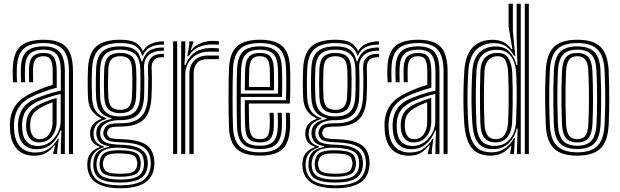

<svg xmlns="http://www.w3.org/2000/svg" viewBox="-20 -820 3302 1022"><path d="M347 0V-439.5Q347 -520.5 316 -555.6Q285 -590.8 213 -590.8Q139 -590.8 105.8 -560.5Q72.5 -530.2 69.8 -460.2Q69.2 -442.5 69.2 -422.4Q69.2 -402.2 70.5 -382.2H49.2Q47.8 -403 47.6 -421.6Q47.5 -440.2 48.2 -461.2Q51.2 -540.5 89.9 -574.5Q128.5 -608.5 213 -608.5Q268.8 -608.5 303 -591.4Q337.2 -574.2 352.9 -537.1Q368.5 -500 368.5 -439.5V0ZM181.5 -43Q217.2 -43 244.5 -62.8Q271.8 -82.5 287.4 -113Q303 -143.5 303 -175V-319.8Q278 -314.8 247.8 -305.2Q217.5 -295.8 188.8 -283.5Q145.2 -264.2 122.5 -236.4Q99.8 -208.5 97.5 -161.2Q97 -152 97.6 -143.5Q98.2 -135 98.8 -127.2Q101.8 -86 123.4 -64.5Q145 -43 181.5 -43ZM186.8 -61.8Q156.5 -61.8 140.4 -81.4Q124.2 -101 120.2 -129Q119.5 -136.8 119.1 -145.2Q118.8 -153.8 119 -159.2Q121.2 -200 139.6 -224.6Q158 -249.2 195.8 -267Q214.2 -275.8 237 -284.1Q259.8 -292.5 281.5 -298.5V-173Q281.5 -143.5 270.8 -118.1Q260 -92.8 239 -77.2Q218 -61.8 186.8 -61.8ZM189.8 -79Q213 -79 228.6 -91.8Q244.2 -104.5 252 -125.4Q259.8 -146.2 259.8 -171.2V-275.8Q242.5 -269.5 228.2 -263.2Q214 -257 202.8 -250.5Q170.2 -233 155.9 -212.9Q141.5 -192.8 140.8 -159.5Q140.5 -152.5 140.6 -145.5Q140.8 -138.5 141.8 -131Q144.2 -111 155.9 -95Q167.5 -79 189.8 -79ZM161 8.8Q105 8.8 72 -24.9Q39 -58.5 34 -121.8Q33.2 -134 32.9 -147.2Q32.5 -160.5 33 -168.8Q37.2 -226.2 67.4 -265.2Q97.5 -304.2 166.8 -333.2Q185 -341.5 198.9 -347.4Q212.8 -353.2 227.1 -358.1Q241.5 -363 260.5 -367.8V-439.5Q260.5 -480.8 250.4 -500.8Q240.2 -520.8 213 -520.8Q183 -520.8 170.1 -505.4Q157.2 -490 156 -456.5Q155.8 -446 155.6 -426Q155.5 -406 156.5 -382.2H135Q134 -408.5 134.1 -426.6Q134.2 -444.8 134.5 -458.8Q136.2 -502.8 155.5 -520.5Q174.8 -538.2 213 -538.2Q251.8 -538.2 266.9 -514.4Q282 -490.5 282 -439.5V-353Q250.2 -345.2 224.9 -336.2Q199.5 -327.2 174 -316.8Q111 -290.8 84.8 -254.9Q58.5 -219 54.5 -167Q54 -157.5 54.4 -146.1Q54.8 -134.8 55.5 -123.5Q60 -67.2 89.1 -37.8Q118.2 -8.2 167.5 -8.2Q212 -8.2 240.9 -29Q269.8 -49.8 287.5 -80.5H292.5L284.5 -17V0H263L262.8 -4.2L274.2 -46.8H270.2Q249.2 -19.5 224.5 -5.4Q199.8 8.8 161 8.8ZM303.8 0.2V-52L307.2 -126H302.5Q284.8 -81.2 253.8 -53.4Q222.8 -25.5 173.8 -25.8Q132.5 -26 106.6 -51Q80.8 -76 77 -125.2Q76.5 -135 76 -145.6Q75.5 -156.2 76 -165Q79.5 -212.5 102.8 -245.1Q126 -277.8 181.5 -300.2Q203 -308.5 224.8 -315.8Q246.5 -323 266.6 -328.6Q286.8 -334.2 303.8 -337.5V-439.5Q303.8 -501.8 282.9 -528.8Q262 -555.8 213 -555.8Q161.8 -555.8 138.4 -533.2Q115 -510.8 113 -459.2Q112.5 -441.8 112.5 -422Q112.5 -402.2 113.5 -382.2H92Q91 -403.2 90.9 -423.1Q90.8 -443 91.2 -459.8Q93.8 -520.5 122 -546.9Q150.2 -573.2 213 -573.2Q273.2 -573.2 299.2 -542.2Q325.2 -511.2 325.2 -439.5V0.2Z M619.2 182Q538 182 493.4 153.6Q448.8 125.2 444.8 66Q444 57 444.5 48.4Q445 39.8 446.5 31.8Q450 7.5 467.8 -10.5Q485.5 -28.5 510 -35.5V-39.8Q485.8 -47.8 474.5 -61.9Q463.2 -76 460.2 -97Q459.8 -101.8 459.8 -107.9Q459.8 -114 460.2 -119.8Q463.2 -145 477.5 -161Q491.8 -177 518.8 -186.5V-191.2Q493 -200.5 471.9 -227.1Q450.8 -253.8 448.5 -299.5Q447.5 -320.2 447.1 -339Q446.8 -357.8 446.8 -376.4Q446.8 -395 447.1 -414.8Q447.5 -434.5 448.5 -456.8Q452.5 -538.5 493.2 -573.5Q534 -608.5 619.8 -608.5Q674.8 -608.5 701.2 -593Q727.8 -577.5 739 -550.2H743.2Q755 -571.5 775.4 -582.4Q795.8 -593.2 817 -597Q838.2 -600.8 852.5 -600V-582.5Q804 -583 777.4 -567.2Q750.8 -551.5 740.8 -523.8H736.5Q728 -556 702.9 -573.4Q677.8 -590.8 619.8 -590.8Q544 -590.8 508.9 -559.2Q473.8 -527.8 470.2 -456.5Q469 -429 468.5 -405Q468 -381 468.4 -355.9Q468.8 -330.8 470 -300Q472.8 -250.5 493.9 -225Q515 -199.5 546 -191.2V-186.5Q513.5 -177.8 497.6 -161.4Q481.8 -145 478.5 -120.2Q477.5 -114.5 477.6 -108.5Q477.8 -102.5 478.5 -96.5Q480.8 -77 492.8 -63Q504.8 -49 532.8 -40.5V-36.2Q502.2 -26.5 485.5 -10Q468.8 6.5 464.2 31.8Q462.2 40.2 461.5 48.5Q460.8 56.8 461.5 66Q466.2 120.5 505.2 143.5Q544.2 166.5 619.2 166.5Q696.2 166.5 735.5 143.6Q774.8 120.8 781.8 66Q783 57.8 782.9 49.4Q782.8 41 781.5 31.8Q776 -19.2 737.9 -39.9Q699.8 -60.5 623.2 -62.5Q589 -63.5 571 -67.5Q553 -71.5 545 -78.9Q537 -86.2 532.8 -96.5Q530.8 -101.5 530.1 -108.6Q529.5 -115.8 530.8 -120.5Q537.2 -145.5 554.8 -155Q572.2 -164.5 619.8 -163.8Q691 -163 726.6 -194.4Q762.2 -225.8 766.8 -299.2Q768.2 -327 768.6 -352.1Q769 -377.2 768.8 -403.4Q768.5 -429.5 767.5 -460.5Q766.5 -495.8 787.5 -515.4Q808.5 -535 852.5 -533.2V-515.8Q817.8 -516.5 802 -502.6Q786.2 -488.8 787.2 -456.8Q788.2 -428.2 788.4 -402.4Q788.5 -376.5 788.1 -351.2Q787.8 -326 786.2 -299.2Q781.2 -217.5 742.8 -182Q704.2 -146.5 619.8 -146.2Q590.8 -146.2 576.9 -143.2Q563 -140.2 558 -133.6Q553 -127 550.2 -116.2Q549.8 -114.5 549.8 -110.5Q549.8 -106.5 551.2 -103.2Q554.5 -94.5 560.2 -89.6Q566 -84.8 580.2 -82.5Q594.5 -80.2 623.2 -79.5Q708.8 -77.2 751.8 -53.1Q794.8 -29 801 31.8Q802 41.2 802 49.1Q802 57 801 66Q794.5 125.5 749.8 153.8Q705 182 619.2 182ZM619.2 135.8Q665.2 135.8 691.8 127.9Q718.2 120 730.4 104.5Q742.5 89 745.5 66.2Q746.8 59.2 746.6 50.9Q746.5 42.5 744.8 31.5Q741.8 7.5 727.1 -5.9Q712.5 -19.2 686.5 -25.4Q660.5 -31.5 623.2 -33.5Q565.5 -36.8 535.4 -21.5Q505.2 -6.2 496.5 31.8Q494.2 40.2 493.8 48.8Q493.2 57.2 494.2 66.5Q498.8 107 530.1 121.4Q561.5 135.8 619.2 135.8ZM619.2 120.8Q565.8 120.8 540.1 109Q514.5 97.2 511 66.2Q509.5 58 510.1 48.6Q510.8 39.2 512.8 31.5Q519.2 0.2 545.9 -10.6Q572.5 -21.5 624.2 -20Q656 -19.2 677.6 -14.8Q699.2 -10.2 711.8 0.5Q724.2 11.2 727.2 31.8Q729.5 41 729.5 49.2Q729.5 57.5 728 66.2Q723 98.2 697 109.5Q671 120.8 619.2 120.8ZM619.2 104.8Q645.5 104.8 664.1 102Q682.8 99.2 693.9 91Q705 82.8 708.2 66.5Q711.2 57.5 711.1 49.1Q711 40.8 707.5 31.8Q705 17.2 694.2 10.1Q683.5 3 665.6 0.2Q647.8 -2.5 623.2 -3.2Q579.5 -5 557.8 3Q536 11 532 31.2Q528 40 527.4 49.1Q526.8 58.2 529.5 66.5Q534 90 555.8 97.4Q577.5 104.8 619.2 104.8ZM619.2 151.8Q549.5 151.8 515.2 133.2Q481 114.8 476.8 66.8Q476 57.2 476.5 49Q477 40.8 478.8 31.8Q483.2 2.2 502.8 -14.4Q522.2 -31 560.2 -38V-42.2Q528.8 -47.2 513.8 -60.4Q498.8 -73.5 494 -96.8Q492.8 -103 492.6 -107.9Q492.5 -112.8 493.2 -120.2Q495.5 -146.5 515.8 -163.2Q536 -180 572.8 -186.5V-191Q534.8 -200 514.5 -225.2Q494.2 -250.5 491.5 -302Q490.5 -325.2 490.1 -349Q489.8 -372.8 490.1 -398.6Q490.5 -424.5 491.8 -454.8Q494.8 -519.8 525.9 -546.5Q557 -573.2 619.8 -573.2Q673 -573.2 698.2 -554.8Q723.5 -536.2 733 -493.2H737.2Q746.2 -519.8 760 -536Q773.8 -552.2 796.1 -559.8Q818.5 -567.2 852.5 -567.2V-549.8Q799.5 -551.2 771.9 -526.9Q744.2 -502.5 746.8 -456.2Q748 -430.2 748.1 -402.6Q748.2 -375 748 -349.1Q747.8 -323.2 746.8 -302.5Q742.5 -233.8 710.4 -206.9Q678.2 -180 619.8 -180.5Q594.2 -181 571.5 -175Q548.8 -169 533.5 -156.4Q518.2 -143.8 514.2 -124.2Q513 -118 513 -110.5Q513 -103 514.2 -97.5Q520.5 -70.5 545 -60.8Q569.5 -51 623.5 -49.5Q667.5 -48.5 698 -39.6Q728.5 -30.8 745.5 -13.1Q762.5 4.5 765.5 32Q766.8 41.2 766.9 49.5Q767 57.8 765.8 66.2Q759.2 113.2 723.2 132.5Q687.2 151.8 619.2 151.8ZM619.8 -200.2Q671.2 -200.2 696.9 -223.8Q722.5 -247.2 725.8 -303.8Q726.8 -324.5 727.2 -348.6Q727.8 -372.8 727.6 -399.4Q727.5 -426 726.5 -453.8Q724 -512 696.5 -533.9Q669 -555.8 619.8 -555.8Q567 -555.8 541.5 -532.4Q516 -509 513.2 -453.2Q511.5 -413.5 511.6 -375.4Q511.8 -337.2 513.2 -303Q516 -249 541.6 -224.6Q567.2 -200.2 619.8 -200.2ZM619.8 -217.8Q579.2 -217.8 558.2 -237Q537.2 -256.2 534.8 -304.2Q533.2 -340 533.2 -378.1Q533.2 -416.2 534.8 -452Q537.2 -499.8 557.9 -519Q578.5 -538.2 619.8 -538.2Q662 -538.2 682.4 -519Q702.8 -499.8 704.8 -453Q706 -427.2 706.1 -401.9Q706.2 -376.5 705.8 -352.1Q705.2 -327.8 704.2 -304.8Q701.5 -257 680.9 -237.4Q660.2 -217.8 619.8 -217.8ZM619.8 -235.2Q649.5 -235.2 664.9 -251Q680.2 -266.8 682.5 -306.5Q683.8 -328.8 684.1 -352.6Q684.5 -376.5 684.4 -401.5Q684.2 -426.5 683.2 -452Q681.5 -490.2 666.1 -505.5Q650.8 -520.8 619.8 -520.8Q589.2 -520.8 573.8 -505.2Q558.2 -489.8 556.5 -451Q555 -415 554.9 -378.2Q554.8 -341.5 556.5 -305.2Q558.2 -266.2 574 -250.8Q589.8 -235.2 619.8 -235.2Z M944.5 0V-600H966L966.2 -548L962 -474H967Q985.8 -520 1019.2 -542.1Q1052.8 -564.2 1100.5 -564.2Q1112.8 -564.2 1125.6 -563.9Q1138.5 -563.5 1145 -562.8V-544Q1137.8 -544.5 1123.6 -544.9Q1109.5 -545.2 1096.5 -545.2Q1053.5 -545.2 1024.4 -527.8Q995.2 -510.2 980.8 -482.8Q966.2 -455.2 966.2 -425.2V0ZM901.5 0V-600H923V0ZM988 0V-427Q988 -472.2 1015 -498.4Q1042 -524.5 1087 -524.5Q1101.8 -524.5 1116.6 -524.5Q1131.5 -524.5 1145 -524.5V-505.2Q1131.8 -505.5 1116.2 -505.4Q1100.8 -505.2 1087 -505.2Q1047.5 -505.2 1029.1 -485.1Q1010.8 -465 1010.8 -429V0ZM976.8 -519.5 987.5 -583V-600H1009.2L1009.5 -595.8L995 -553.2H999Q1016.2 -576.5 1047 -589.5Q1077.8 -602.5 1110.2 -602.5Q1117.8 -602.5 1126.8 -602Q1135.8 -601.5 1145 -600.8V-581.8Q1137.2 -582.8 1129 -583.1Q1120.8 -583.5 1111.5 -583.5Q1068.8 -583.5 1036.2 -568.8Q1003.8 -554 982 -519.5Z M1364.5 8.5Q1280 8.5 1241.2 -25.9Q1202.5 -60.2 1198.8 -141Q1197.8 -169 1197.1 -210.6Q1196.5 -252.2 1196.5 -298.1Q1196.5 -344 1197.1 -386Q1197.8 -428 1198.8 -457Q1203.2 -539 1242.2 -573.8Q1281.2 -608.5 1363.2 -608.5Q1444.5 -608.5 1482.4 -574.8Q1520.2 -541 1523.8 -461Q1524.5 -444 1524.9 -422.2Q1525.2 -400.5 1525.2 -375.5Q1525.2 -350.5 1524.8 -323.5Q1524.2 -296.5 1522.8 -269H1304.5Q1304.8 -246.8 1305 -224.8Q1305.2 -202.8 1305.6 -183.4Q1306 -164 1306.5 -149.2Q1308.5 -111.8 1321.2 -95.5Q1334 -79.2 1364.5 -79.2Q1391.5 -79.2 1402.8 -94.1Q1414 -109 1415.8 -146.2Q1416.5 -158 1416.2 -176.9Q1416 -195.8 1414.8 -219.5H1436.5Q1437.5 -195.8 1437.8 -176.9Q1438 -158 1437.5 -145.2Q1435.5 -99.2 1418.9 -80.5Q1402.2 -61.8 1364.5 -61.8Q1323 -61.8 1304.8 -81.1Q1286.5 -100.5 1284.8 -147Q1284.2 -163.8 1283.8 -187Q1283.2 -210.2 1283.1 -236.1Q1283 -262 1283 -286.5H1502Q1503 -310.2 1503.4 -334.2Q1503.8 -358.2 1503.8 -381Q1503.8 -403.8 1503.4 -423.9Q1503 -444 1502.2 -460Q1498.8 -532 1465.8 -561.4Q1432.8 -590.8 1363.2 -590.8Q1291 -590.8 1257.8 -559.5Q1224.5 -528.2 1220.5 -455.8Q1219.2 -425.8 1218.6 -383.5Q1218 -341.2 1218 -296Q1218 -250.8 1218.6 -210.2Q1219.2 -169.8 1220.2 -143Q1223.8 -71.2 1256.9 -40.2Q1290 -9.2 1364.5 -9.2Q1435.8 -9.2 1467.2 -39.8Q1498.8 -70.2 1502.2 -142Q1502.8 -153 1502.8 -166Q1502.8 -179 1502.4 -192.6Q1502 -206.2 1501.2 -219.5H1522.8Q1523.8 -201.2 1524.2 -180.1Q1524.8 -159 1523.8 -141.2Q1520.2 -60.5 1483.5 -26Q1446.8 8.5 1364.5 8.5ZM1364.5 -26.8Q1302 -26.8 1273.5 -53.4Q1245 -80 1241.8 -143.8Q1240.8 -171.8 1240.2 -212.8Q1239.8 -253.8 1239.8 -299.1Q1239.8 -344.5 1240.2 -385.6Q1240.8 -426.8 1242 -454.2Q1245.5 -519 1273.9 -546.1Q1302.2 -573.2 1363.2 -573.2Q1421.5 -573.2 1449.6 -548Q1477.8 -522.8 1480.5 -459.5Q1481.5 -442.2 1481.9 -418Q1482.2 -393.8 1482.1 -364.8Q1482 -335.8 1481 -304H1261.5Q1261.2 -256.8 1261.5 -220.5Q1261.8 -184.2 1262.2 -145.5Q1263 -91 1286.2 -67.6Q1309.5 -44.2 1364.5 -44.2Q1411 -44.2 1433.6 -65.6Q1456.2 -87 1459 -143.2Q1459.5 -158.8 1459.2 -178.1Q1459 -197.5 1458 -219.5H1479.5Q1480.5 -199.2 1480.9 -179.6Q1481.2 -160 1480.5 -142.8Q1477.8 -79.5 1451.2 -53.1Q1424.8 -26.8 1364.5 -26.8ZM1261.5 -321.5H1459.8Q1460.5 -349.5 1460.5 -375Q1460.5 -400.5 1460.1 -422Q1459.8 -443.5 1459 -459Q1456.5 -514.8 1432.5 -535.2Q1408.5 -555.8 1363.2 -555.8Q1313.8 -555.8 1290.1 -532.6Q1266.5 -509.5 1263.5 -453Q1262.8 -435 1262.2 -398.5Q1261.8 -362 1261.5 -321.5ZM1283 -339.2Q1283.2 -357 1283.5 -376.8Q1283.8 -396.5 1284.1 -415.9Q1284.5 -435.2 1285 -451.8Q1287.5 -499 1305.8 -518.6Q1324 -538.2 1363.2 -538.2Q1401.8 -538.2 1418.6 -519.5Q1435.5 -500.8 1437.5 -457Q1438 -445.8 1438.4 -427.5Q1438.8 -409.2 1438.8 -386.5Q1438.8 -363.8 1438.2 -339.2ZM1305 -356.8H1416.8Q1417 -377.2 1417 -396.6Q1417 -416 1416.6 -431.6Q1416.2 -447.2 1415.8 -456.2Q1414.2 -491.5 1402.1 -506.1Q1390 -520.8 1363.2 -520.8Q1334.5 -520.8 1321.5 -505Q1308.5 -489.2 1306.8 -450.8Q1306.2 -437.8 1305.9 -423.1Q1305.5 -408.5 1305.2 -392.1Q1305 -375.8 1305 -356.8Z M1764.5 182Q1683.2 182 1638.6 153.6Q1594 125.2 1590 66Q1589.2 57 1589.8 48.4Q1590.2 39.8 1591.8 31.8Q1595.2 7.5 1613 -10.5Q1630.8 -28.5 1655.2 -35.5V-39.8Q1631 -47.8 1619.8 -61.9Q1608.5 -76 1605.5 -97Q1605 -101.8 1605 -107.9Q1605 -114 1605.5 -119.8Q1608.5 -145 1622.8 -161Q1637 -177 1664 -186.5V-191.2Q1638.2 -200.5 1617.1 -227.1Q1596 -253.8 1593.8 -299.5Q1592.8 -320.2 1592.4 -339Q1592 -357.8 1592 -376.4Q1592 -395 1592.4 -414.8Q1592.8 -434.5 1593.8 -456.8Q1597.8 -538.5 1638.5 -573.5Q1679.2 -608.5 1765 -608.5Q1820 -608.5 1846.5 -593Q1873 -577.5 1884.2 -550.2H1888.5Q1900.2 -571.5 1920.6 -582.4Q1941 -593.2 1962.2 -597Q1983.5 -600.8 1997.8 -600V-582.5Q1949.2 -583 1922.6 -567.2Q1896 -551.5 1886 -523.8H1881.8Q1873.2 -556 1848.1 -573.4Q1823 -590.8 1765 -590.8Q1689.2 -590.8 1654.1 -559.2Q1619 -527.8 1615.5 -456.5Q1614.2 -429 1613.8 -405Q1613.2 -381 1613.6 -355.9Q1614 -330.8 1615.2 -300Q1618 -250.5 1639.1 -225Q1660.2 -199.5 1691.2 -191.2V-186.5Q1658.8 -177.8 1642.9 -161.4Q1627 -145 1623.8 -120.2Q1622.8 -114.5 1622.9 -108.5Q1623 -102.5 1623.8 -96.5Q1626 -77 1638 -63Q1650 -49 1678 -40.5V-36.2Q1647.5 -26.5 1630.8 -10Q1614 6.5 1609.5 31.8Q1607.5 40.2 1606.8 48.5Q1606 56.8 1606.8 66Q1611.5 120.5 1650.5 143.5Q1689.5 166.5 1764.5 166.5Q1841.5 166.5 1880.8 143.6Q1920 120.8 1927 66Q1928.2 57.8 1928.1 49.4Q1928 41 1926.8 31.8Q1921.2 -19.2 1883.1 -39.9Q1845 -60.5 1768.5 -62.5Q1734.2 -63.5 1716.2 -67.5Q1698.2 -71.5 1690.2 -78.9Q1682.2 -86.2 1678 -96.5Q1676 -101.5 1675.4 -108.6Q1674.8 -115.8 1676 -120.5Q1682.5 -145.5 1700 -155Q1717.5 -164.5 1765 -163.8Q1836.2 -163 1871.9 -194.4Q1907.5 -225.8 1912 -299.2Q1913.5 -327 1913.9 -352.1Q1914.2 -377.2 1914 -403.4Q1913.8 -429.5 1912.8 -460.5Q1911.8 -495.8 1932.8 -515.4Q1953.8 -535 1997.8 -533.2V-515.8Q1963 -516.5 1947.2 -502.6Q1931.5 -488.8 1932.5 -456.8Q1933.5 -428.2 1933.6 -402.4Q1933.8 -376.5 1933.4 -351.2Q1933 -326 1931.5 -299.2Q1926.5 -217.5 1888 -182Q1849.5 -146.5 1765 -146.2Q1736 -146.2 1722.1 -143.2Q1708.2 -140.2 1703.2 -133.6Q1698.2 -127 1695.5 -116.2Q1695 -114.5 1695 -110.5Q1695 -106.5 1696.5 -103.2Q1699.8 -94.5 1705.5 -89.6Q1711.2 -84.8 1725.5 -82.5Q1739.8 -80.2 1768.5 -79.5Q1854 -77.2 1897 -53.1Q1940 -29 1946.2 31.8Q1947.2 41.2 1947.2 49.1Q1947.2 57 1946.2 66Q1939.8 125.5 1895 153.8Q1850.2 182 1764.5 182ZM1764.5 135.8Q1810.5 135.8 1837 127.9Q1863.5 120 1875.6 104.5Q1887.8 89 1890.8 66.2Q1892 59.2 1891.9 50.9Q1891.8 42.5 1890 31.5Q1887 7.5 1872.4 -5.9Q1857.8 -19.2 1831.8 -25.4Q1805.8 -31.5 1768.5 -33.5Q1710.8 -36.8 1680.6 -21.5Q1650.5 -6.2 1641.8 31.8Q1639.5 40.2 1639 48.8Q1638.5 57.2 1639.5 66.5Q1644 107 1675.4 121.4Q1706.8 135.8 1764.5 135.8ZM1764.5 120.8Q1711 120.8 1685.4 109Q1659.8 97.2 1656.2 66.2Q1654.8 58 1655.4 48.6Q1656 39.2 1658 31.5Q1664.5 0.2 1691.1 -10.6Q1717.8 -21.5 1769.5 -20Q1801.2 -19.2 1822.9 -14.8Q1844.5 -10.2 1857 0.5Q1869.5 11.2 1872.5 31.8Q1874.8 41 1874.8 49.2Q1874.8 57.5 1873.2 66.2Q1868.2 98.2 1842.2 109.5Q1816.2 120.8 1764.5 120.8ZM1764.5 104.8Q1790.8 104.8 1809.4 102Q1828 99.2 1839.1 91Q1850.2 82.8 1853.5 66.5Q1856.5 57.5 1856.4 49.1Q1856.2 40.8 1852.8 31.8Q1850.2 17.2 1839.5 10.1Q1828.8 3 1810.9 0.2Q1793 -2.5 1768.5 -3.2Q1724.8 -5 1703 3Q1681.2 11 1677.2 31.2Q1673.2 40 1672.6 49.1Q1672 58.2 1674.8 66.5Q1679.2 90 1701 97.4Q1722.8 104.8 1764.5 104.8ZM1764.5 151.8Q1694.8 151.8 1660.5 133.2Q1626.2 114.8 1622 66.8Q1621.2 57.2 1621.8 49Q1622.2 40.8 1624 31.8Q1628.5 2.2 1648 -14.4Q1667.5 -31 1705.5 -38V-42.2Q1674 -47.2 1659 -60.4Q1644 -73.5 1639.2 -96.8Q1638 -103 1637.9 -107.9Q1637.8 -112.8 1638.5 -120.2Q1640.8 -146.5 1661 -163.2Q1681.2 -180 1718 -186.5V-191Q1680 -200 1659.8 -225.2Q1639.5 -250.5 1636.8 -302Q1635.8 -325.2 1635.4 -349Q1635 -372.8 1635.4 -398.6Q1635.8 -424.5 1637 -454.8Q1640 -519.8 1671.1 -546.5Q1702.2 -573.2 1765 -573.2Q1818.2 -573.2 1843.5 -554.8Q1868.8 -536.2 1878.2 -493.2H1882.5Q1891.5 -519.8 1905.2 -536Q1919 -552.2 1941.4 -559.8Q1963.8 -567.2 1997.8 -567.2V-549.8Q1944.8 -551.2 1917.1 -526.9Q1889.5 -502.5 1892 -456.2Q1893.2 -430.2 1893.4 -402.6Q1893.5 -375 1893.2 -349.1Q1893 -323.2 1892 -302.5Q1887.8 -233.8 1855.6 -206.9Q1823.5 -180 1765 -180.5Q1739.5 -181 1716.8 -175Q1694 -169 1678.8 -156.4Q1663.5 -143.8 1659.5 -124.2Q1658.2 -118 1658.2 -110.5Q1658.2 -103 1659.5 -97.5Q1665.8 -70.5 1690.2 -60.8Q1714.8 -51 1768.8 -49.5Q1812.8 -48.5 1843.2 -39.6Q1873.8 -30.8 1890.8 -13.1Q1907.8 4.5 1910.8 32Q1912 41.2 1912.1 49.5Q1912.2 57.8 1911 66.2Q1904.5 113.2 1868.5 132.5Q1832.5 151.8 1764.5 151.8ZM1765 -200.2Q1816.5 -200.2 1842.1 -223.8Q1867.8 -247.2 1871 -303.8Q1872 -324.5 1872.5 -348.6Q1873 -372.8 1872.9 -399.4Q1872.8 -426 1871.8 -453.8Q1869.2 -512 1841.8 -533.9Q1814.2 -555.8 1765 -555.8Q1712.2 -555.8 1686.8 -532.4Q1661.2 -509 1658.5 -453.2Q1656.8 -413.5 1656.9 -375.4Q1657 -337.2 1658.5 -303Q1661.2 -249 1686.9 -224.6Q1712.5 -200.2 1765 -200.2ZM1765 -217.8Q1724.5 -217.8 1703.5 -237Q1682.5 -256.2 1680 -304.2Q1678.5 -340 1678.5 -378.1Q1678.5 -416.2 1680 -452Q1682.5 -499.8 1703.1 -519Q1723.8 -538.2 1765 -538.2Q1807.2 -538.2 1827.6 -519Q1848 -499.8 1850 -453Q1851.2 -427.2 1851.4 -401.9Q1851.5 -376.5 1851 -352.1Q1850.5 -327.8 1849.5 -304.8Q1846.8 -257 1826.1 -237.4Q1805.5 -217.8 1765 -217.8ZM1765 -235.2Q1794.8 -235.2 1810.1 -251Q1825.5 -266.8 1827.8 -306.5Q1829 -328.8 1829.4 -352.6Q1829.8 -376.5 1829.6 -401.5Q1829.5 -426.5 1828.5 -452Q1826.8 -490.2 1811.4 -505.5Q1796 -520.8 1765 -520.8Q1734.5 -520.8 1719 -505.2Q1703.5 -489.8 1701.8 -451Q1700.2 -415 1700.1 -378.2Q1700 -341.5 1701.8 -305.2Q1703.5 -266.2 1719.2 -250.8Q1735 -235.2 1765 -235.2Z M2341 0V-439.5Q2341 -520.5 2310 -555.6Q2279 -590.8 2207 -590.8Q2133 -590.8 2099.8 -560.5Q2066.5 -530.2 2063.8 -460.2Q2063.2 -442.5 2063.2 -422.4Q2063.2 -402.2 2064.5 -382.2H2043.2Q2041.8 -403 2041.6 -421.6Q2041.5 -440.2 2042.2 -461.2Q2045.2 -540.5 2083.9 -574.5Q2122.5 -608.5 2207 -608.5Q2262.8 -608.5 2297 -591.4Q2331.2 -574.2 2346.9 -537.1Q2362.5 -500 2362.5 -439.5V0ZM2175.5 -43Q2211.2 -43 2238.5 -62.8Q2265.8 -82.5 2281.4 -113Q2297 -143.5 2297 -175V-319.8Q2272 -314.8 2241.8 -305.2Q2211.5 -295.8 2182.8 -283.5Q2139.2 -264.2 2116.5 -236.4Q2093.8 -208.5 2091.5 -161.2Q2091 -152 2091.6 -143.5Q2092.2 -135 2092.8 -127.2Q2095.8 -86 2117.4 -64.5Q2139 -43 2175.5 -43ZM2180.8 -61.8Q2150.5 -61.8 2134.4 -81.4Q2118.2 -101 2114.2 -129Q2113.5 -136.8 2113.1 -145.2Q2112.8 -153.8 2113 -159.2Q2115.2 -200 2133.6 -224.6Q2152 -249.2 2189.8 -267Q2208.2 -275.8 2231 -284.1Q2253.8 -292.5 2275.5 -298.5V-173Q2275.5 -143.5 2264.8 -118.1Q2254 -92.8 2233 -77.2Q2212 -61.8 2180.8 -61.8ZM2183.8 -79Q2207 -79 2222.6 -91.8Q2238.2 -104.5 2246 -125.4Q2253.8 -146.2 2253.8 -171.2V-275.8Q2236.5 -269.5 2222.2 -263.2Q2208 -257 2196.8 -250.5Q2164.2 -233 2149.9 -212.9Q2135.5 -192.8 2134.8 -159.5Q2134.5 -152.5 2134.6 -145.5Q2134.8 -138.5 2135.8 -131Q2138.2 -111 2149.9 -95Q2161.5 -79 2183.8 -79ZM2155 8.8Q2099 8.8 2066 -24.9Q2033 -58.5 2028 -121.8Q2027.2 -134 2026.9 -147.2Q2026.5 -160.5 2027 -168.8Q2031.2 -226.2 2061.4 -265.2Q2091.5 -304.2 2160.8 -333.2Q2179 -341.5 2192.9 -347.4Q2206.8 -353.2 2221.1 -358.1Q2235.5 -363 2254.5 -367.8V-439.5Q2254.5 -480.8 2244.4 -500.8Q2234.2 -520.8 2207 -520.8Q2177 -520.8 2164.1 -505.4Q2151.2 -490 2150 -456.5Q2149.8 -446 2149.6 -426Q2149.5 -406 2150.5 -382.2H2129Q2128 -408.5 2128.1 -426.6Q2128.2 -444.8 2128.5 -458.8Q2130.2 -502.8 2149.5 -520.5Q2168.8 -538.2 2207 -538.2Q2245.8 -538.2 2260.9 -514.4Q2276 -490.5 2276 -439.5V-353Q2244.2 -345.2 2218.9 -336.2Q2193.5 -327.2 2168 -316.8Q2105 -290.8 2078.8 -254.9Q2052.5 -219 2048.5 -167Q2048 -157.5 2048.4 -146.1Q2048.8 -134.8 2049.5 -123.5Q2054 -67.2 2083.1 -37.8Q2112.2 -8.2 2161.5 -8.2Q2206 -8.2 2234.9 -29Q2263.8 -49.8 2281.5 -80.5H2286.5L2278.5 -17V0H2257L2256.8 -4.2L2268.2 -46.8H2264.2Q2243.2 -19.5 2218.5 -5.4Q2193.8 8.8 2155 8.8ZM2297.8 0.2V-52L2301.2 -126H2296.5Q2278.8 -81.2 2247.8 -53.4Q2216.8 -25.5 2167.8 -25.8Q2126.5 -26 2100.6 -51Q2074.8 -76 2071 -125.2Q2070.5 -135 2070 -145.6Q2069.5 -156.2 2070 -165Q2073.5 -212.5 2096.8 -245.1Q2120 -277.8 2175.5 -300.2Q2197 -308.5 2218.8 -315.8Q2240.5 -323 2260.6 -328.6Q2280.8 -334.2 2297.8 -337.5V-439.5Q2297.8 -501.8 2276.9 -528.8Q2256 -555.8 2207 -555.8Q2155.8 -555.8 2132.4 -533.2Q2109 -510.8 2107 -459.2Q2106.5 -441.8 2106.5 -422Q2106.5 -402.2 2107.5 -382.2H2086Q2085 -403.2 2084.9 -423.1Q2084.8 -443 2085.2 -459.8Q2087.8 -520.5 2116 -546.9Q2144.2 -573.2 2207 -573.2Q2267.2 -573.2 2293.2 -542.2Q2319.2 -511.2 2319.2 -439.5V0.2Z M2795 0H2773.5V-800H2795ZM2752 0H2731.5L2735.2 -136.2L2730.5 -136.5Q2719.8 -88 2687 -57.1Q2654.2 -26.2 2602.8 -26.2Q2551.8 -26.2 2525.6 -58.4Q2499.5 -90.5 2494.2 -162.2Q2491.2 -207.2 2490.2 -251.9Q2489.2 -296.5 2490.1 -342.9Q2491 -389.2 2494 -439.8Q2498.5 -506.5 2530.9 -539.6Q2563.2 -572.8 2620.5 -572.8Q2665.8 -572.8 2692.8 -543.5Q2719.8 -514.2 2729 -473.5H2734L2730.2 -613V-800H2752ZM2613.5 -43.5Q2650.2 -43.5 2674.6 -61Q2699 -78.5 2712 -107.2Q2725 -136 2726.8 -169.8Q2729 -218.5 2729.9 -264.2Q2730.8 -310 2730.1 -352.6Q2729.5 -395.2 2727.2 -434Q2725.2 -466.5 2714.6 -494Q2704 -521.5 2682.2 -538.2Q2660.5 -555 2624 -555Q2575.8 -555 2547.2 -527Q2518.8 -499 2515.8 -439.5Q2513.8 -390.8 2513 -346.5Q2512.2 -302.2 2513 -257.5Q2513.8 -212.8 2515.8 -162.5Q2518.8 -101.5 2541.6 -72.5Q2564.5 -43.5 2613.5 -43.5ZM2619 -62Q2579 -62 2559.1 -86Q2539.2 -110 2537 -162.5Q2535.5 -210 2534.9 -255.6Q2534.2 -301.2 2534.9 -346.9Q2535.5 -392.5 2537 -439.2Q2539.2 -491.5 2563.9 -514.9Q2588.5 -538.2 2627 -538.2Q2671.2 -538.2 2687.9 -507.5Q2704.5 -476.8 2706.5 -434.8Q2708.2 -392.8 2708.9 -349.4Q2709.5 -306 2708.9 -261Q2708.2 -216 2706.2 -170Q2704 -120 2681.2 -91Q2658.5 -62 2619 -62ZM2619 -79.2Q2651.2 -79.2 2666.9 -104.2Q2682.5 -129.2 2684.8 -170Q2686.8 -212 2687.4 -257Q2688 -302 2687.4 -347.1Q2686.8 -392.2 2684.8 -434.5Q2683 -471 2671.9 -495.9Q2660.8 -520.8 2627.2 -520.8Q2599 -520.8 2579.9 -500.6Q2560.8 -480.5 2558.8 -440Q2555.8 -369.8 2555.8 -303.5Q2555.8 -237.2 2558.8 -162.2Q2560.8 -119.8 2575.2 -99.5Q2589.8 -79.2 2619 -79.2ZM2592.2 8.5Q2524.8 8.5 2491.4 -32.2Q2458 -73 2451.2 -162.2Q2448.2 -207.8 2447.2 -252.8Q2446.2 -297.8 2447.2 -344.1Q2448.2 -390.5 2451.2 -440.2Q2457.2 -528.2 2496.2 -568.2Q2535.2 -608.2 2603.5 -608.2Q2634.8 -608.2 2660 -595.8Q2685.2 -583.2 2702 -558.8H2707.2L2687.2 -678.8V-800H2710V-654.2L2722.8 -523.8H2715Q2699.5 -555 2673.8 -572.8Q2648 -590.5 2611.8 -590.5Q2549 -590.5 2513.4 -553.9Q2477.8 -517.2 2472.8 -440Q2470 -392 2468.9 -346.4Q2467.8 -300.8 2468.8 -255.5Q2469.8 -210.2 2472.8 -163Q2478.2 -84.5 2507.1 -46.8Q2536 -9 2597 -9Q2637 -9 2667.9 -30.1Q2698.8 -51.2 2715.8 -85.2H2720.8L2715.8 0H2695.8L2696 -7.8L2701.5 -42.2H2697Q2679.2 -18 2652.2 -4.8Q2625.2 8.5 2592.2 8.5Z M3052.8 8.5Q2967.5 8.5 2928.2 -30Q2889 -68.5 2885 -156.5Q2882.8 -210.2 2882 -257.8Q2881.2 -305.2 2882 -351Q2882.8 -396.8 2885 -444.2Q2889.5 -532 2928.5 -570.2Q2967.5 -608.5 3052.8 -608.5Q3138.8 -608.5 3177.2 -569.6Q3215.8 -530.8 3219.8 -443.8Q3223.2 -362.5 3223.1 -294.5Q3223 -226.5 3220 -156.2Q3215.5 -67.5 3176.1 -29.5Q3136.8 8.5 3052.8 8.5ZM3052.8 -9.2Q3126.2 -9.2 3160.2 -43.5Q3194.2 -77.8 3198.2 -157.2Q3201.5 -227 3201.6 -293.2Q3201.8 -359.5 3198.2 -442.8Q3194.8 -520.2 3161.6 -555.5Q3128.5 -590.8 3052.8 -590.8Q2978 -590.8 2944.1 -556Q2910.2 -521.2 2906.5 -442Q2904.5 -399.8 2903.8 -355.5Q2903 -311.2 2903.6 -262.2Q2904.2 -213.2 2906.8 -156.5Q2910.5 -74.5 2946.5 -41.9Q2982.5 -9.2 3052.8 -9.2ZM3052.8 -26.8Q2991.5 -26.8 2961.4 -56.6Q2931.2 -86.5 2928 -159.5Q2926.2 -206.5 2925.5 -254.1Q2924.8 -301.8 2925.4 -348.8Q2926 -395.8 2928 -440.2Q2931.5 -511.2 2960.2 -542.2Q2989 -573.2 3052.8 -573.2Q3113 -573.2 3143.2 -544Q3173.5 -514.8 3176.5 -443Q3178.8 -390.2 3179.5 -342.8Q3180.2 -295.2 3179.6 -250.2Q3179 -205.2 3177 -160.2Q3173.5 -87.8 3144.2 -57.2Q3115 -26.8 3052.8 -26.8ZM3052.8 -44.2Q3103.8 -44.2 3128 -70.9Q3152.2 -97.5 3155.2 -160.8Q3158 -219.5 3158.2 -289.8Q3158.5 -360 3155.2 -439.8Q3152.5 -503.5 3127.8 -529.6Q3103 -555.8 3052.8 -555.8Q3001.5 -555.8 2977.1 -529.2Q2952.8 -502.8 2949.5 -439.5Q2948 -400.8 2947.1 -356.5Q2946.2 -312.2 2946.9 -263.1Q2947.5 -214 2949.8 -160.2Q2952.5 -95.8 2977.8 -70Q3003 -44.2 3052.8 -44.2ZM3052.8 -61.8Q3013.5 -61.8 2993.6 -84Q2973.8 -106.2 2971.2 -161Q2969.2 -210.2 2968.6 -256.1Q2968 -302 2968.6 -347.1Q2969.2 -392.2 2971.2 -438.5Q2973.8 -492.2 2992.9 -515.2Q3012 -538.2 3052.8 -538.2Q3091.2 -538.2 3111.2 -516.5Q3131.2 -494.8 3133.5 -439.2Q3136.5 -365.5 3136.6 -296Q3136.8 -226.5 3133.8 -161.8Q3131.2 -107.5 3112 -84.6Q3092.8 -61.8 3052.8 -61.8ZM3052.8 -79.2Q3083 -79.2 3096.6 -99.2Q3110.2 -119.2 3112 -162.8Q3114.8 -223.8 3115 -290.6Q3115.2 -357.5 3112 -438.2Q3110.2 -482 3096.2 -501.4Q3082.2 -520.8 3052.8 -520.8Q3022 -520.8 3008.5 -500.8Q2995 -480.8 2992.8 -437.5Q2991 -392.5 2990.2 -349.2Q2989.5 -306 2990.2 -260.4Q2991 -214.8 2993 -161.8Q2994.8 -116.8 3009.4 -98Q3024 -79.2 3052.8 -79.2Z"/></svg>

Font: Big Shoulders Inline Display Thin
Style: Bold
Weight: 700
Version: Version 2.002